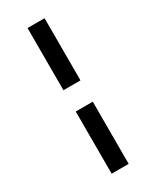

<svg xmlns="http://www.w3.org/2000/svg" viewBox="-217 -759 795 976"><g transform="rotate(-30 180.5 -271.5)"><path d="M130 -334V-699H230V-334ZM130 156V-209H230V156Z"/></g></svg>

Font: Faustina Light ExtraBold
Style: Regular
Weight: 800
Version: Version 1.200